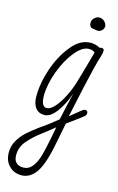

<svg xmlns="http://www.w3.org/2000/svg" viewBox="-204 -738 742 1209"><g transform="rotate(15 167.0 -133.5)"><path d="M-46 291Q-46 247 -24.5 211Q-3 175 26.5 148.5Q56 122 104 87Q110 83 115 79.5Q120 76 123 74Q166 43 210 7Q217 -25 230 -84Q243 -143 251 -173Q224 -95 185.5 -44.5Q147 6 108 6Q71 6 50.5 -20.5Q30 -47 30 -94Q30 -182 62.5 -277Q95 -372 151 -440Q206 -509 275 -509Q307 -509 336 -493Q342 -496 349 -496Q365 -496 365 -480Q365 -466 357 -440Q349 -414 347 -408Q334 -361 304 -229L260 -26Q270 -33 303 -61Q307 -64 318 -73.5Q329 -83 336.5 -87.5Q344 -92 349 -92Q367 -92 367 -75Q367 -63 359 -55Q307 -15 254 23L225 170Q196 319 150 370Q114 410 67 410Q18 410 -14 377Q-46 344 -46 291ZM256 -254 295 -390 313 -456Q299 -469 274 -469Q231 -469 184.5 -412Q138 -355 106 -268Q75 -182 75 -111Q75 -40 112 -40Q134 -40 161 -69Q188 -98 213.5 -147.5Q239 -197 256 -254ZM187 140 202 61Q166 91 130 118Q75 159 39 200.5Q3 242 3 296Q3 328 19.5 344Q36 360 65 360Q100 360 123 332Q146 304 159.5 258.5Q173 213 187 140ZM273 -598H269Q240 -598 240 -632Q240 -649 254.5 -663Q269 -677 286 -677Q303 -677 318 -665Q335 -648 335 -632Q335 -617 323.5 -605.5Q312 -594 297 -594Q281 -594 273 -598Z"/></g></svg>

Font: Bad Script
Style: Regular
Weight: 400
Italic angle: -10°
Designer: Roman Shchyukin (Gaslight Type Foundry), Cyreal (Charset Expansion)
Foundry: Gaslight
Version: Version 2.000